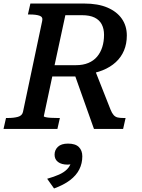

<svg xmlns="http://www.w3.org/2000/svg" viewBox="-44 -730 806 1087"><path d="M374 -321 488 -347 582 -109Q590 -89 599.5 -78.5Q609 -68 622 -65Q635 -62 654 -62H667L653 0H488ZM295 -62 281 0H-24L-10 -62H1Q34 -62 57.5 -68.5Q81 -75 86 -96L195 -612Q200 -634 180 -641Q160 -648 125 -648H114L128 -710H432Q511 -710 564.5 -687Q618 -664 646 -623.5Q674 -583 674 -529Q674 -482 658 -444Q642 -406 611.5 -378Q581 -350 538 -332.5Q495 -315 441 -309Q430 -307 421 -304Q412 -301 404 -299Q396 -297 388 -297H252L204 -72Q204 -69 215 -66.5Q226 -64 244 -63Q262 -62 281 -62ZM420 -644H326L265 -361H386Q426 -361 456 -373.5Q486 -386 505.5 -409Q525 -432 535 -463.5Q545 -495 545 -533Q545 -567 532 -592Q519 -617 491.5 -630.5Q464 -644 420 -644ZM262 337 223 282Q262 271 290 258.5Q318 246 335.5 228.5Q353 211 359 187Q361 182 364.5 181Q368 180 371.5 181.5Q375 183 376 189Q371 194 361 198Q351 202 339 202Q304 202 284.5 187Q265 172 265 146Q265 119 284 101Q303 83 341 83Q383 83 402.5 102.5Q422 122 422 155Q422 195 405 229Q388 263 352.5 290Q317 317 262 337Z"/></svg>

Font: Roboto Serif 20pt Medium
Style: Italic
Weight: 500
Italic angle: -10°
Version: Version 1.008